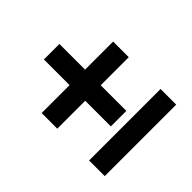

<svg xmlns="http://www.w3.org/2000/svg" viewBox="-162 -840 1016 1016"><g transform="rotate(-45 346.5 -332.0)"><path d="M288 -163V-355H79V-472H288V-664H404V-472H614V-355H404V-163ZM79 0V-117H614V0Z"/></g></svg>

Font: Archivo SemiExpanded ExtraBold
Style: Regular
Weight: 800
Width: 6
Designer: Hector Gatti
Foundry: Omnibus-Type
Version: Version 2.001; ttfautohint (v1.8.3)